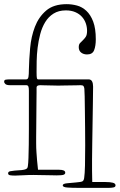

<svg xmlns="http://www.w3.org/2000/svg" viewBox="-21 -845 576 924"><path d="M427 -428Q427 -393 426 -346.5Q425 -300 424.5 -252Q424 -204 423 -158Q422 -112 422 -77Q422 -66 422 -52Q422 -38 422 -23Q422 -8 422.5 6.5Q423 21 423 31H487Q510 31 522.5 34.5Q535 38 535 47Q535 55 525 57Q515 59 505 59H350Q326 59 303.5 57.5Q281 56 281 47Q281 39 301.5 37Q322 35 345 33Q370 31 376 27.5Q382 24 384 12Q387 -8 388 -48Q389 -88 389 -145Q389 -185 388.5 -230Q388 -275 387.5 -314Q387 -353 386.5 -381.5Q386 -410 385 -418Q384 -426 381 -430.5Q378 -435 367 -435Q364 -435 349.5 -434.5Q335 -434 317.5 -434Q300 -434 283.5 -433.5Q267 -433 259 -433Q251 -433 238 -433.5Q225 -434 212.5 -434Q200 -434 189 -434.5Q178 -435 173 -435Q155 -435 155 -424Q155 -420 155 -401Q155 -382 154.5 -354.5Q154 -327 154 -295Q154 -263 153.5 -234.5Q153 -206 153 -184Q153 -162 153 -155Q153 -133 154.5 -111.5Q156 -90 157.5 -72Q159 -54 160.5 -42.5Q162 -31 162 -28H264Q293 -28 293 -14Q293 -7 285 -4Q277 -1 251 -1Q242 -1 228 -1.5Q214 -2 198.5 -2Q183 -2 167.5 -2.5Q152 -3 141 -3Q114 -3 88.5 -1.5Q63 0 52 0Q38 0 28 -1.5Q18 -3 18 -11Q18 -19 28.5 -21Q39 -23 50 -24Q71 -25 83.5 -26.5Q96 -28 102 -30.5Q108 -33 110 -36Q112 -39 113 -45Q115 -57 116 -85Q117 -113 117.5 -149Q118 -185 118 -224.5Q118 -264 118 -300V-409Q118 -423 115.5 -429Q113 -435 105 -435H28Q11 -435 5 -440.5Q-1 -446 -1 -452Q-1 -460 6 -461.5Q13 -463 31 -463H105Q114 -463 116 -475Q118 -487 118 -509Q119 -558 124 -613.5Q129 -669 147 -716Q165 -763 201 -794Q237 -825 300 -825Q324 -825 349 -818.5Q374 -812 394.5 -793Q415 -774 427.5 -741Q440 -708 440 -656Q440 -624 432 -603.5Q424 -583 398 -583Q381 -583 369.5 -592Q358 -601 358 -618Q358 -631 364 -637.5Q370 -644 377.5 -651Q385 -658 391.5 -667.5Q398 -677 398 -697Q398 -715 392 -732.5Q386 -750 373.5 -764Q361 -778 341.5 -786.5Q322 -795 296 -795Q261 -795 236.5 -779.5Q212 -764 196.5 -738.5Q181 -713 172.5 -680.5Q164 -648 160 -615Q156 -582 155.5 -551.5Q155 -521 155 -498Q155 -475 156.5 -469Q158 -463 163 -463H405Q417 -463 422 -453.5Q427 -444 427 -428Z"/></svg>

Font: Life Savers
Style: Regular
Weight: 400
Designer: Pablo Impallari, Rodrigo Fuenzalida, Brenda Gallo
Foundry: Pablo Impallari, Rodrigo Fuenzalida, Brenda Gallo
Version: Version 3.001; ttfautohint (v0.95) -l 8 -r 50 -G 200 -x 14 -